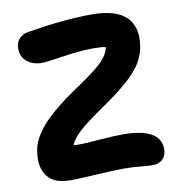

<svg xmlns="http://www.w3.org/2000/svg" viewBox="-81 -757 801 866"><g transform="rotate(-10 319.5 -324.0)"><path d="M174.8 36.1Q106 36.1 75 3.9Q43.9 -28.3 43.9 -82Q43.9 -116.7 53 -145.5Q62 -174.3 87.4 -210Q112.8 -245.6 162.1 -287.4Q211.4 -329.1 288.1 -379.9Q369.6 -435.1 398.9 -466.3Q428.2 -497.6 433.1 -527.8Q415 -532.2 379.9 -532.2Q317.4 -532.2 238.3 -520Q159.2 -507.8 136.2 -507.8Q96.7 -507.8 69.8 -529.8Q43 -551.8 43 -589.8Q43 -616.2 58.1 -633.8Q73.2 -651.4 101.1 -655.8Q270 -684.1 396 -684.1Q494.1 -684.1 542 -647.7Q589.8 -611.3 589.8 -543Q589.8 -469.2 546.4 -411.1Q502.9 -353 383.8 -271Q297.4 -211.9 260.7 -179Q224.1 -146 212.9 -117.2Q220.7 -116.2 240.2 -116.2Q266.6 -116.2 333.7 -121.6Q400.9 -127 439 -127Q612.8 -127 612.8 -28.8Q612.8 -0.5 595.5 16.4Q578.1 33.2 550.8 33.2Q532.7 33.2 493.9 29.5Q455.1 25.9 418.9 25.9Q371.6 25.9 290 31Q208.5 36.1 174.8 36.1Z"/></g></svg>

Font: Shantell Sans Bouncy
Style: Bold
Weight: 700
Designer: Stephen Nixon, Anya Danilova, Shantell Martin
Foundry: Arrow Type
Version: Version 1.006;[9816181b4]